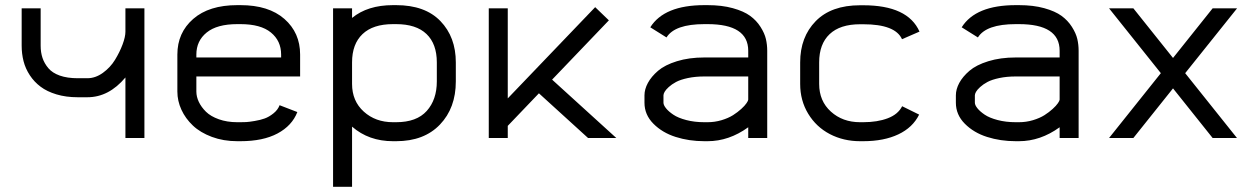

<svg xmlns="http://www.w3.org/2000/svg" viewBox="-20 -532 4841 740"><path d="M136.7 -356Q136.7 -330.1 143.8 -308.8Q150.9 -287.6 166.3 -269.3Q181.6 -251 210.4 -240.7Q239.3 -230.5 279.3 -230.5H316.9Q347.7 -230.5 376.5 -251.2Q405.3 -272 423.3 -301.5Q441.4 -331.1 452.4 -360.6Q463.4 -390.1 463.4 -409.7V-500H536.6V0H463.4V-233.4Q399.4 -157.2 316.9 -157.2H279.3Q234.4 -157.2 197.8 -168.2Q161.1 -179.2 136.5 -197.8Q111.8 -216.3 95 -241.9Q78.1 -267.6 70.8 -296.1Q63.5 -324.7 63.5 -356V-500H136.7Z M736.8 -237.3V-179.2Q736.8 -159.2 746.3 -139.2Q755.9 -119.1 773.9 -101.3Q792 -83.5 823.5 -72.3Q855 -61 894.5 -61H906.7Q918 -61 928.7 -61.5Q939.5 -62 961.4 -65.7Q983.4 -69.3 1000.2 -75.4Q1017.1 -81.5 1033.9 -95Q1050.8 -108.4 1057.6 -126.5L1126 -100.1Q1105.5 -47.4 1049.6 -17.6Q993.7 12.2 906.7 12.2H894.5Q841.3 12.2 796.6 -4.4Q752 -21 723.4 -48.1Q694.8 -75.2 679.2 -109.1Q663.6 -143.1 663.6 -179.2V-321.8Q663.6 -405.8 724.6 -459Q785.6 -512.2 894.5 -512.2H906.7Q1015.6 -512.2 1076.2 -459Q1136.7 -405.8 1136.7 -321.8V-237.3ZM1063.5 -310.5V-321.8Q1063.5 -374.5 1024.2 -406.7Q984.9 -439 906.7 -439H894.5Q816.4 -439 776.6 -406.7Q736.8 -374.5 736.8 -321.8V-310.5Z M1336.9 -208.5Q1336.9 -142.6 1382.1 -101.8Q1427.2 -61 1494.6 -61H1506.8Q1585.9 -61 1624.8 -104.5Q1663.6 -147.9 1663.6 -218.3V-291.5Q1663.6 -362.8 1623.8 -400.9Q1584 -439 1506.8 -439H1494.6Q1417.5 -439 1377.2 -400.6Q1336.9 -362.3 1336.9 -291.5ZM1336.9 188H1263.7V-500H1336.9V-462.9Q1397 -512.2 1494.6 -512.2H1506.8Q1618.2 -512.2 1677.5 -450.7Q1736.8 -389.2 1736.8 -291.5V-218.3Q1736.8 -115.7 1675.5 -51.8Q1614.3 12.2 1506.8 12.2H1494.6Q1401.4 12.2 1336.9 -43.9Z M2057.1 -172.4 1937 -46.9V0H1863.8V-500H1937V-152.8L2273.9 -504.4L2326.7 -453.6L2107.9 -225.1L2355.5 0H2246.6Z M2707 -61Q2734.9 -61 2761 -68.8Q2787.1 -76.7 2805.2 -88.1Q2823.2 -99.6 2836.9 -112.1Q2850.6 -124.5 2857.2 -134.3Q2863.8 -144 2863.8 -147.9V-237.3H2694.8Q2659.7 -237.3 2631.1 -231.2Q2602.5 -225.1 2585.7 -216.1Q2568.8 -207 2557.4 -196.5Q2545.9 -186 2541.5 -178Q2537.1 -169.9 2537.1 -164.6V-136.2Q2537.1 -127 2546.9 -114.7Q2556.6 -102.5 2575 -90.1Q2593.3 -77.6 2625 -69.3Q2656.7 -61 2694.8 -61ZM2463.9 -164.6Q2463.9 -188 2477.1 -212.4Q2490.2 -236.8 2516.4 -259.3Q2542.5 -281.7 2589.1 -296.1Q2635.7 -310.5 2694.8 -310.5H2863.8V-336.4Q2863.8 -439 2707 -439H2694.8Q2580.6 -439 2548.8 -387.7L2486.3 -426.8Q2540 -512.2 2694.8 -512.2H2707Q2762.2 -512.2 2804.4 -500.5Q2846.7 -488.8 2871.1 -470.9Q2895.5 -453.1 2911.1 -428.5Q2926.8 -403.8 2931.9 -381.8Q2937 -359.9 2937 -336.4V0H2863.8V-41.5Q2789.6 12.2 2707 12.2H2694.8Q2635.7 12.2 2584.2 -4.2Q2532.7 -20.5 2498.3 -55.2Q2463.9 -89.8 2463.9 -136.2Z M3307.1 -438.5H3294.9Q3217.8 -438.5 3177.5 -400.4Q3137.2 -362.3 3137.2 -291.5V-208.5Q3137.2 -142.6 3182.4 -101.8Q3227.5 -61 3294.9 -61H3307.1Q3361.8 -61 3401.6 -76.2Q3441.4 -91.3 3457 -122.6L3522.5 -90.3Q3498 -40.5 3442.4 -14.2Q3386.7 12.2 3307.1 12.2H3294.9Q3231 12.2 3178.5 -15.1Q3126 -42.5 3095 -93.5Q3064 -144.5 3064 -208.5V-291.5Q3064 -389.2 3123.8 -450.4Q3183.6 -511.7 3294.9 -511.7H3307.1Q3479 -511.7 3523.9 -410.2L3456.5 -380.9Q3430.7 -438.5 3307.1 -438.5Z M3907.2 -61Q3935.1 -61 3961.2 -68.8Q3987.3 -76.7 4005.4 -88.1Q4023.4 -99.6 4037.1 -112.1Q4050.8 -124.5 4057.4 -134.3Q4064 -144 4064 -147.9V-237.3H3895Q3859.9 -237.3 3831.3 -231.2Q3802.7 -225.1 3785.9 -216.1Q3769 -207 3757.6 -196.5Q3746.1 -186 3741.7 -178Q3737.3 -169.9 3737.3 -164.6V-136.2Q3737.3 -127 3747.1 -114.7Q3756.8 -102.5 3775.1 -90.1Q3793.5 -77.6 3825.2 -69.3Q3856.9 -61 3895 -61ZM3664.1 -164.6Q3664.1 -188 3677.2 -212.4Q3690.4 -236.8 3716.6 -259.3Q3742.7 -281.7 3789.3 -296.1Q3835.9 -310.5 3895 -310.5H4064V-336.4Q4064 -439 3907.2 -439H3895Q3780.8 -439 3749 -387.7L3686.5 -426.8Q3740.2 -512.2 3895 -512.2H3907.2Q3962.4 -512.2 4004.6 -500.5Q4046.9 -488.8 4071.3 -470.9Q4095.7 -453.1 4111.3 -428.5Q4127 -403.8 4132.1 -381.8Q4137.2 -359.9 4137.2 -336.4V0H4064V-41.5Q3989.7 12.2 3907.2 12.2H3895Q3835.9 12.2 3784.4 -4.2Q3732.9 -20.5 3698.5 -55.2Q3664.1 -89.8 3664.1 -136.2Z M4501 -308.6 4653.8 -500H4748L4547.9 -250L4747.6 0H4653.8L4501 -191.4L4348.1 0H4254.4L4454.1 -250L4254.4 -500H4348.1Z"/></svg>

Font: Anka/Coder
Style: Regular
Weight: 400
Monospace: yes
Version: Version 001.100